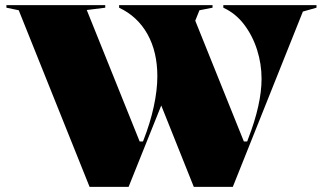

<svg xmlns="http://www.w3.org/2000/svg" viewBox="-20 -728 1258 748"><path d="M735 0 603 -330 736 -659 930 -177H943L947 -188Q973 -255 986 -313.5Q999 -372 999 -421Q999 -479 981.5 -534Q964 -589 931 -632.5Q898 -676 850 -698V-708H1213V-698L1160 -683L887 0ZM329 0 53 -688 5 -698V-708H390V-698L318 -689L524 -177H537L539 -182Q565 -248 579 -312.5Q593 -377 593 -431Q593 -526 554.5 -595Q516 -664 444 -698V-708H808V-698L757 -688L481 0Z"/></svg>

Font: Kalnia Thin
Style: Regular
Weight: 100
Version: Version 1.105